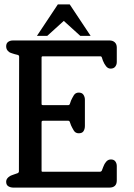

<svg xmlns="http://www.w3.org/2000/svg" viewBox="-20 -853 610 873"><path d="M345 -690 270 -758 195 -690H148L243 -833H297L392 -690ZM477 0H41Q28 0 18 -6Q8 -12 8 -27Q8 -35 12.5 -41Q17 -47 22 -50Q27 -54 33 -56Q39 -58 44 -60Q52 -63 58.5 -65Q65 -67 66 -73L67 -595Q67 -602 60 -603.5Q53 -605 46 -607Q40 -609 33.5 -611Q27 -613 22 -616Q8 -626 8 -642Q8 -656 17 -662.5Q26 -669 39 -669H478Q493 -669 502 -660.5Q511 -652 511 -637V-571Q511 -559 504 -550Q497 -541 483 -541Q471 -541 462.5 -551.5Q454 -562 448 -577Q445 -584 443.5 -590.5Q442 -597 436 -597H175Q169 -597 169 -592V-382Q169 -378 170 -376.5Q171 -375 177 -375H290Q296 -375 298 -381.5Q300 -388 303 -396Q308 -407 315.5 -419.5Q323 -432 338 -432Q353 -432 359.5 -422Q366 -412 366 -400V-280Q366 -267 360 -257Q354 -247 338 -247Q323 -247 315.5 -259.5Q308 -272 303 -283Q300 -290 298 -297Q296 -304 290 -304H177Q172 -304 170.5 -302.5Q169 -301 169 -295V-76Q169 -72 173 -72H433Q441 -72 443.5 -78.5Q446 -85 449 -93Q451 -98 453.5 -103.5Q456 -109 460 -114Q463 -119 469 -123.5Q475 -128 484 -128Q498 -128 504.5 -119Q511 -110 511 -98V-33Q511 0 477 0Z"/></svg>

Font: Jura
Style: Bold
Weight: 700
Designer: Ed Merritt
Foundry: Ten by Twenty
Version: Version 1.007